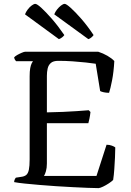

<svg xmlns="http://www.w3.org/2000/svg" viewBox="-20 -971 675 991"><path d="M489 0Q467 0 432.5 -1.5Q398 -3 356 -5Q314 -7 269.5 -10Q225 -13 183.5 -16.5Q142 -20 108 -23.5Q74 -27 53 -31Q53 -38 56 -44.5Q59 -51 62 -54L88 -58Q106 -60 115.5 -68Q125 -76 129 -95Q133 -114 133 -148V-578Q133 -603 136 -619Q139 -635 143.5 -644Q148 -653 150 -655H63Q60 -658 57 -663Q54 -668 53 -675Q58 -681 69.5 -687.5Q81 -694 93 -699Q105 -704 110 -704H487Q512 -696 534.5 -683Q557 -670 570 -656Q567 -600 558.5 -556.5Q550 -513 543 -492Q527 -492 514.5 -495Q502 -498 497 -501L474 -642Q454 -645 422.5 -648.5Q391 -652 354.5 -654.5Q318 -657 281 -657Q255 -657 242.5 -646Q230 -635 226 -617.5Q222 -600 222 -580V-391Q267 -392 305.5 -393.5Q344 -395 377 -397.5Q410 -400 438 -402L447 -393Q445 -374 441.5 -358Q438 -342 436 -335H222V-127Q222 -104 217 -87Q212 -70 207 -63H478L530 -224Q545 -224 558 -219Q571 -214 575 -210Q575 -187 573.5 -158Q572 -129 570 -98.5Q568 -68 564 -42Q556 -34 541.5 -24.5Q527 -15 512.5 -8Q498 -1 489 0ZM284 -769 109 -897Q114 -910 123.5 -922.5Q133 -935 144 -943Q155 -951 162 -951Q171 -951 193.5 -930.5Q216 -910 247.5 -874Q279 -838 312 -790Q309 -785 301 -778.5Q293 -772 284 -769ZM436 -769 260 -897Q265 -910 274.5 -922Q284 -934 295 -942.5Q306 -951 314 -951Q322 -951 345 -930.5Q368 -910 399.5 -874Q431 -838 463 -790Q460 -785 452 -778Q444 -771 436 -769Z"/></svg>

Font: Texturina Medium 12pt Light
Style: Regular
Weight: 300
Version: Version 1.002